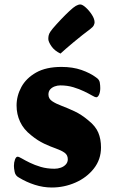

<svg xmlns="http://www.w3.org/2000/svg" viewBox="-20 -822 508 855"><path d="M210.7 13Q172.6 13 135 1Q97.4 -11 63.6 -31.7Q48.7 -39.7 45.3 -56.2Q42 -72.7 42 -83.2Q42 -98.7 46.7 -111.5Q51.5 -124.2 58.5 -124.2Q63.7 -124.2 77.8 -116Q91.8 -107.7 113 -97.4Q134.1 -87 161.6 -78.8Q189.2 -70.6 222.9 -70.6Q237.1 -70.6 250.7 -75.3Q264.2 -80 273 -89.6Q281.9 -99.1 281.9 -112.8Q281.9 -131.7 267.6 -141.9Q253.3 -152.1 229.5 -160.5Q205.6 -168.8 176.8 -182.2Q148 -195.6 118.2 -220.1Q85.1 -246.1 69.5 -279.7Q53.8 -313.3 53.8 -352.2Q53.8 -395.1 75.1 -434.4Q96.4 -473.7 140.7 -498.9Q185.1 -524 253.7 -524Q303.8 -524 342.9 -510.4Q381.9 -496.7 407.7 -477.3Q422.2 -468 424.4 -454.5Q426.5 -441.1 426.5 -429.8Q426.5 -413 421.3 -400.9Q416 -388.8 408.3 -388.8Q403.5 -388.8 389.6 -396.9Q375.7 -405 354.5 -415.2Q333.3 -425.5 306.6 -433.6Q279.8 -441.7 248.3 -441.7Q235.8 -441.7 223.6 -437.2Q211.4 -432.7 203.5 -423.9Q195.7 -415.1 195.7 -401Q195.7 -382.7 212 -371.6Q228.3 -360.5 254.3 -350.8Q280.2 -341.1 311.6 -326.5Q342.9 -311.9 373.6 -285.8Q405.5 -260.4 417.6 -231.6Q429.8 -202.9 429.8 -165.4Q429.8 -111.9 398 -71.5Q366.2 -31 316 -9Q265.8 13 210.7 13ZM249.4 -583.4Q222.7 -596 208.9 -616.2Q195.1 -636.4 195.1 -648.7Q195.1 -658 197 -665.4Q198.9 -672.8 204.6 -681.3Q207.9 -686.6 215.2 -695.3Q222.5 -704 232 -714.4Q241.4 -724.8 251.3 -735.2Q261.2 -745.5 270.7 -755.1Q280.1 -764.6 287.4 -771.2Q306.5 -789.5 317.8 -795.8Q329.1 -802.1 337.4 -802.1Q347.2 -802.1 362.1 -788.5Q377.1 -775 389.2 -756.3Q401.2 -737.6 401.2 -722.5Q401.2 -717 397.7 -709.5Q394.2 -701.9 382.4 -693.1Q366.4 -681.4 346.2 -665.3Q326 -649.3 306.7 -633.2Q287.4 -617.2 272 -603.7Q256.7 -590.2 249.4 -583.4Z"/></svg>

Font: Briem Hand Thin
Style: Regular
Weight: 100
Designer: Gunnlaugur SE Briem, Eben Sorkin
Foundry: Sorkin Type Co.
Version: Version 1.003